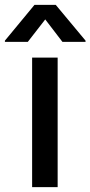

<svg xmlns="http://www.w3.org/2000/svg" viewBox="-68 -766 370 786"><path d="M63.5 -530.3H168V0H63.5ZM117.2 -686.5 45.9 -594.7H-47.9V-599.6L73.2 -746.1H160.2L282.2 -599.6V-594.7H187.5Z"/></svg>

Font: Pretendard Std Medium
Style: Regular
Weight: 500
Designer: Base glyphs from Inter by Rasmus Andersson; Hangeul glyphs from Noto Sans CJK(Source Han Sans) by Jang Soo-young and Kan
Foundry: Kil Hyung-jin
Version: Version 1.309